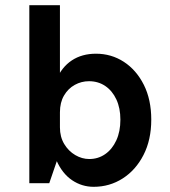

<svg xmlns="http://www.w3.org/2000/svg" viewBox="-20 -706 654 740"><path d="M341 14Q295.7 14 257.9 -11.4Q220.1 -36.8 197.6 -87.7Q175.1 -138.6 175.1 -215H211Q211 -178.5 227.5 -151Q244.1 -123.5 270.1 -108.3Q296.1 -93.1 324 -93.1Q358.5 -93.1 385.5 -112Q412.5 -130.8 428.3 -165Q444 -199.1 444 -244.9Q444 -289.4 428.5 -322.7Q413 -356 385.8 -374.5Q358.5 -393 323 -393Q293.6 -393 268 -378.8Q242.4 -364.6 226.7 -337.8Q211 -311 211 -273H175.1Q175.1 -346.7 196.4 -397Q217.6 -447.3 256.8 -473.2Q295.9 -499 349.9 -499Q409.1 -499 457.3 -467.7Q505.5 -436.3 534.3 -379.2Q563 -322.1 563 -244.9Q563 -166.9 533.1 -108.7Q503.3 -50.5 453 -18.3Q402.6 14 341 14ZM93 0V-685.9H211V-120L169.9 0Z"/></svg>

Font: Karla
Style: Regular
Weight: 400
Designer: Jonathan Pinhorn
Version: Version 2.004;gftools[0.9.33]